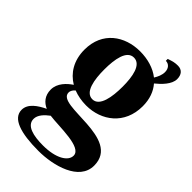

<svg xmlns="http://www.w3.org/2000/svg" viewBox="-248 -681 1006 1006"><g transform="rotate(45 255.0 -177.5)"><path d="M40 -307C40 -226 77 -169 131 -137C101 -117 63 -82 63 -34C63 11 88 38 120 52C76 73 30 103 30 149C30 213 113 239 245 239C355 239 506 199 506 87C506 -117 140 8 140 -89C140 -103 149 -115 159 -123C187 -112 220 -106 253 -106C366 -106 466 -179 466 -313C466 -366 450 -408 423 -439C453 -463 493 -502 493 -541C493 -574 476 -594 446 -594C424 -594 412 -591 383 -581V-567C406 -567 422 -549 422 -522C422 -501 413 -480 401 -461C362 -492 309 -507 253 -507C140 -507 40 -440 40 -307ZM319 -311C319 -235 306 -152 253 -152C200 -152 187 -231 187 -307C187 -383 200 -461 253 -461C306 -461 319 -386 319 -311ZM393 126C393 167 337 202 241 202C170 202 108 188 108 138C108 109 133 83 160 63C233 73 393 64 393 126Z"/></g></svg>

Font: Berkshire Swash
Style: Regular
Weight: 700
Designer: Astigmatic (AOETI)
Foundry: Astigmatic (AOETI)
Version: Version 1.000